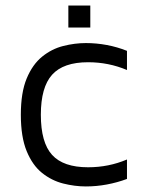

<svg xmlns="http://www.w3.org/2000/svg" viewBox="-20 -663 532 691"><path d="M289 8Q249 8 207.5 -2.5Q166 -13 131.5 -40.5Q97 -68 76 -119Q55 -170 55 -250Q55 -330 76 -380.5Q97 -431 131.5 -459Q166 -487 207.5 -497.5Q249 -508 289 -508Q327 -508 364.5 -501Q402 -494 437 -480V-411Q404 -425 369 -432Q334 -439 297 -439Q208 -439 167.5 -394Q127 -349 127 -250Q127 -150 167.5 -105.5Q208 -61 297 -61Q334 -61 369 -68Q404 -75 437 -89V-19Q402 -6 364.5 1Q327 8 289 8ZM226 -564V-643H305V-564Z"/></svg>

Font: Maven Pro
Style: Regular
Weight: 400
Designer: Joe Prince
Foundry: Joe Prince
Version: Version 2.103